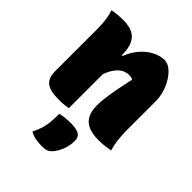

<svg xmlns="http://www.w3.org/2000/svg" viewBox="-228 -681 1056 1056"><g transform="rotate(45 300.0 -153.5)"><path d="M571 0Q548 4 527.5 6.5Q507 9 481 9Q434 9 402.5 -4.5Q371 -18 355.5 -47Q340 -76 340 -122Q340 -145 344.5 -181Q349 -217 357.5 -262Q366 -307 377 -357Q372 -361 364 -362.5Q356 -364 347 -364Q331 -364 315 -357.5Q299 -351 283.5 -335.5Q268 -320 254.5 -294Q241 -268 231 -229L222 -412H248Q265 -456 293 -489Q321 -522 356.5 -541Q392 -560 428 -560Q451 -560 473.5 -542.5Q496 -525 514 -496.5Q532 -468 542.5 -434Q553 -400 553 -365Q553 -329 553 -292.5Q553 -256 553 -219.5Q553 -183 553 -146Q553 -103 557 -68Q561 -33 571 0ZM242 0Q230 2 218.5 3.5Q207 5 195 5.5Q183 6 171 6Q135 6 111 0.5Q87 -5 72.5 -17Q58 -29 51.5 -47Q45 -65 45 -91Q45 -132 45 -172.5Q45 -213 45 -254Q45 -295 45 -336.5Q45 -378 45 -420Q45 -457 40.5 -489.5Q36 -522 27 -547Q41 -550 55 -551.5Q69 -553 83 -554Q97 -555 110 -555Q154 -555 183 -541.5Q212 -528 227 -497.5Q242 -467 242 -419Q242 -348 242 -277Q242 -206 242 -136.5Q242 -67 242 0ZM227 59Q244 54 265.5 52Q287 50 308 50Q352 50 372.5 62Q393 74 393 104Q393 129 386.5 153.5Q380 178 368.5 199Q357 220 343 234Q333 244 320.5 248.5Q308 253 285 253Q257 253 234.5 248.5Q212 244 191 232Q206 204 213.5 179.5Q221 155 224 127Q227 99 227 59Z"/></g></svg>

Font: Recursive Casual Black
Style: Regular
Weight: 900
Version: Version 1.047